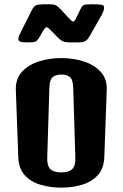

<svg xmlns="http://www.w3.org/2000/svg" viewBox="-20 -861 566 887"><path d="M263.7 5.9Q213.4 5.9 168.5 -7.1Q123.5 -20 95 -50.8Q66.4 -81.5 64.5 -134.8L53.2 -444.3Q51.3 -496.6 81.3 -529.3Q111.3 -562 160.2 -577.4Q209 -592.8 263.2 -592.8Q317.4 -592.8 366.2 -577.4Q415 -562 445.1 -529.3Q475.1 -496.6 473.1 -444.3L461.9 -135.3Q460 -82 431.4 -51.3Q402.8 -20.5 358.4 -7.3Q314 5.9 263.7 5.9ZM263.2 -64.5Q297.4 -64.5 313.2 -79.3Q329.1 -94.2 328.1 -131.3L318.4 -452.6Q317.4 -494.1 302.5 -505.4Q287.6 -516.6 263.2 -516.6Q239.3 -516.6 224.1 -505.4Q209 -494.1 208 -452.6L198.2 -130.9Q197.3 -93.8 213.1 -79.1Q229 -64.5 263.2 -64.5ZM104 -665Q82.5 -665 73.7 -668.5Q64.9 -671.9 64.9 -681.2Q64.9 -688 68.1 -695.8Q71.3 -703.6 77.6 -715.8L126.5 -813Q136.2 -833 148.4 -837.2Q160.6 -841.3 184.6 -841.3H207Q230 -841.3 238.8 -836.2Q247.6 -831.1 258.3 -819.8L298.3 -777.3Q303.7 -772 308.6 -766.8Q313.5 -761.7 317.9 -761.7Q322.8 -761.7 327.1 -768.8Q331.5 -775.9 336.4 -786.6L352.1 -819.3Q359.4 -834.5 367.7 -837.9Q376 -841.3 407.2 -841.3Q436.5 -841.3 448.7 -839.1Q460.9 -836.9 460.9 -826.2Q460.9 -811.5 447.3 -787.6L396 -697.3Q385.3 -677.7 374.3 -671.4Q363.3 -665 340.8 -665H305.2Q284.2 -665 272.7 -669.2Q261.2 -673.3 244.1 -690.9L215.3 -720.2Q200.2 -735.4 195.8 -735.4Q189 -735.4 177.2 -715.3L161.1 -687.5Q151.9 -671.9 143.1 -668.5Q134.3 -665 104 -665Z"/></svg>

Font: Denk One
Style: Regular
Weight: 400
Designer: Irina Smirnova, Eben Sorkin
Foundry: Sorkin Type Co.f
Version: Version 1.004; ttfautohint (v1.8.4.7-5d5b);gftools[0.9.23]